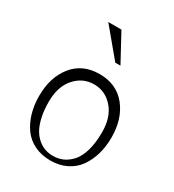

<svg xmlns="http://www.w3.org/2000/svg" viewBox="-162 -749 773 851"><g transform="rotate(30 224.5 -324.0)"><path d="M285.2 -513.7H258.8L141.6 -654.3H209ZM224.6 -435.5Q311.5 -435.5 360.8 -374.5Q410.2 -313.5 410.2 -217.8Q410.2 -171.4 398.7 -131.6Q387.2 -91.8 365.2 -60.8Q343.3 -29.8 307.4 -12Q271.5 5.9 225.6 5.9Q179.2 5.9 143.1 -12Q106.9 -29.8 85 -60.8Q63 -91.8 51.5 -131.6Q40 -171.4 40 -217.8Q40 -313.5 89.1 -374.5Q138.2 -435.5 224.6 -435.5ZM225.6 -17.6Q252.4 -17.6 275.6 -27.8Q298.8 -38.1 318.8 -60.1Q338.9 -82 350.6 -122.3Q362.3 -162.6 362.3 -216.8Q362.3 -294.4 323 -339.1Q283.7 -383.8 226.6 -383.8Q168.9 -383.8 129.4 -339.1Q89.8 -294.4 89.8 -216.8Q89.8 -172.9 97.7 -138.2Q105.5 -103.5 118.4 -81.3Q131.3 -59.1 149.2 -44.4Q167 -29.8 185.8 -23.7Q204.6 -17.6 225.6 -17.6Z"/></g></svg>

Font: Buda Light
Style: Regular
Weight: 300
Version: Version 1.003